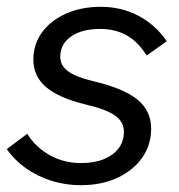

<svg xmlns="http://www.w3.org/2000/svg" viewBox="-28 -528 525 564"><path d="M-8 -90 52 -135Q77 -95 118.5 -72Q160 -49 210 -49Q249 -49 277 -60.5Q305 -72 320.5 -92.5Q336 -113 336 -141Q336 -170 310 -188.5Q284 -207 224 -221Q145 -240 107.5 -272Q70 -304 70 -353Q70 -398 95.5 -433Q121 -468 166 -488Q211 -508 268 -508Q328 -508 378 -482Q428 -456 462 -407L403 -365Q377 -406 343.5 -424.5Q310 -443 266 -443Q213 -443 181 -421Q149 -399 149 -361Q149 -336 171.5 -319Q194 -302 244 -290Q334 -269 375 -236Q416 -203 416 -150Q416 -102 389.5 -64.5Q363 -27 316.5 -5.5Q270 16 209 16Q164 16 123 3Q82 -10 48.5 -33.5Q15 -57 -8 -90Z"/></svg>

Font: Wix Madefor Text
Style: Italic
Weight: 400
Italic angle: -12°
Designer: Dalton Maag Ltd
Foundry: Dalton Maag Ltd
Version: Version 3.100